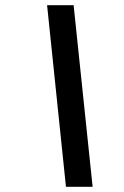

<svg xmlns="http://www.w3.org/2000/svg" viewBox="-20 -718 476 738"><path d="M336 0H233.5L161 -698H263Z"/></svg>

Font: Newsreader 9pt
Style: Bold Italic
Weight: 700
Italic angle: -17°
Designer: Hugues Gentile
Foundry: Production Type
Version: Version 1.003